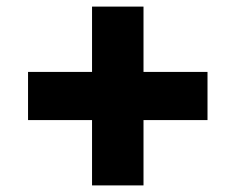

<svg xmlns="http://www.w3.org/2000/svg" viewBox="-20 -560 714 582"><path d="M65 -196H609V-342H65ZM259 -540V2H415V-540Z"/></svg>

Font: Jost
Style: Bold
Weight: 700
Version: Version 3.710